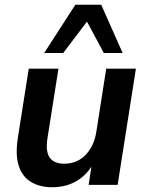

<svg xmlns="http://www.w3.org/2000/svg" viewBox="-20 -778 619 808"><path d="M200 10Q148 10 111 -12Q74 -34 59 -80Q44 -126 55 -197L101 -489H226L180 -198Q174 -162 179.5 -137.5Q185 -113 203 -101Q221 -89 250 -89Q287 -89 315 -106Q343 -123 361.5 -154Q380 -185 386 -227L427 -489H552L475 0H353L368 -99H377Q352 -47 306 -18.5Q260 10 200 10ZM166 -555 297 -758H406L496 -555H417L346 -687L246 -555Z"/></svg>

Font: Nunito Sans 12pt ExtraLight
Style: Italic
Weight: 200
Italic angle: -9°
Designer: Vernon Adams
Foundry: Vernon Adams
Version: Version 3.101;gftools[0.9.27]